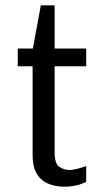

<svg xmlns="http://www.w3.org/2000/svg" viewBox="-20 -694 402 724"><path d="M223 10Q188 10 160.5 -2Q133 -14 118 -40Q103 -66 103 -108V-444H47V-511H104L134 -674H186V-511H305V-444H186V-120Q186 -76 204 -64.5Q222 -53 243 -53Q254 -53 273.5 -58Q293 -63 305 -68V-8Q295 -3 281 1.5Q267 6 252 8Q237 10 223 10Z"/></svg>

Font: Chivo Medium Light
Style: Regular
Weight: 300
Version: Version 2.002